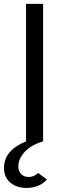

<svg xmlns="http://www.w3.org/2000/svg" viewBox="-33 -720 340 978"><path d="M101.6 237.3Q51.8 237.3 19.5 210Q-12.7 182.6 -12.7 135.7Q-12.7 45.9 99.6 0Q99.6 -233.4 99.6 -700.2Q122.1 -700.2 186.5 -700.2Q186.5 -525.4 186.5 0Q125 18.6 92.8 53.7Q60.5 88.9 60.5 127Q60.5 154.3 76.2 168Q90.8 181.6 113.3 181.6Q139.6 181.6 161.1 161.1Q175.8 171.9 206.1 194.3Q167 237.3 101.6 237.3Z"/></svg>

Font: Overpass
Style: Regular
Weight: 400
Designer: Delve Withrington, Thomas Jockin
Version: Version 3.000;DELV;Overpass; ttfautohint (v1.5)